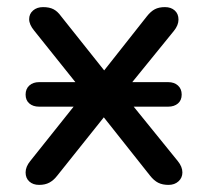

<svg xmlns="http://www.w3.org/2000/svg" viewBox="-20 -514 583 540"><path d="M52 -29Q52 -45 65 -61L187 -214H90Q73 -214 62.5 -223Q52 -232 52 -248Q52 -264 62.5 -273.5Q73 -283 90 -283H192L76 -428Q62 -445 62 -460Q62 -475 73 -484.5Q84 -494 101 -494Q119 -494 130.5 -488Q142 -482 152 -468L273 -316L393 -468Q404 -482 415.5 -488Q427 -494 444 -494Q461 -494 471.5 -484.5Q482 -475 482 -459Q482 -443 469 -427L352 -283H453Q470 -283 480.5 -273.5Q491 -264 491 -248Q491 -232 480.5 -223Q470 -214 453 -214H356L480 -61Q493 -45 493 -29Q493 -14 482 -4Q471 6 454 6Q437 6 425 0Q413 -6 402 -20L272 -184L141 -20Q131 -7 119 -0.5Q107 6 90 6Q73 6 62.5 -3.5Q52 -13 52 -29Z"/></svg>

Font: SN Pro
Style: Regular
Weight: 400
Designer: Tobias Whetton
Foundry: Supernotes
Version: Version 1.003